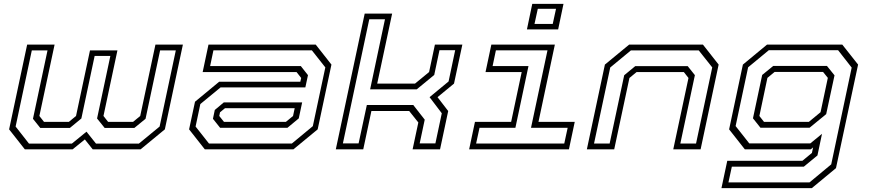

<svg xmlns="http://www.w3.org/2000/svg" viewBox="-20 -770 4502 990"><path d="M120 -540H261.5L183 -172L207 -141.5H335L372 -172L444 -510H585.5L513.5 -172L537.5 -141.5H666L703 -172L781.5 -540H923L830 -103L705 0H458L417.5 -51L354.5 0H108L27 -103ZM144 -510 60.5 -117.5 129.5 -29.5H350.5L426 -91L475 -29.5H696L803 -117.5L886.5 -510H805.5L730.5 -157.5L673 -110.5H519.5L480.5 -159L549 -481.5H468L399.5 -159L340.5 -110.5H187.5L150 -157.5L225 -510Z M1036 0 955 -103 985.5 -245.5 1110 -348.5H1528.5L1533 -368L1509 -398.5H1025L1055 -540H1608L1689 -437L1618 -103L1493 0ZM1057.5 -30H1485L1593 -119.5L1657.5 -422.5L1588 -510.5H1080.5L1063.5 -429.5H1531L1568 -382.5L1554.5 -319.5H1117.5L1013 -233.5L988.5 -117.5ZM1115 -111 1078 -157.5 1087.5 -203 1134 -242H1538L1520.5 -159.5L1462 -111ZM1135 -141.5H1454L1491 -172L1499.5 -212H1140L1114.5 -191L1110.5 -172Z M1711.5 0 1860.5 -700H2002L1925 -339H2120L2192.5 -398.5L2222.5 -540H2364L2321 -339L2236 -269L2291 -197.5L2249 0H2107.5L2137 -138.5L2090 -197.5H1895L1853 0ZM1748 -30.5H1829L1871.5 -228.5H2111L2170 -153L2144 -30.5H2225L2258 -186L2195 -269L2293 -350L2327 -511H2246L2219 -383.5L2129 -309.5H1888.5L1965 -670.5H1884Z M2697 -618.5 2724.5 -750H2885.5L2858 -618.5ZM2736 -646.5H2830L2847 -724.5H2753ZM2399 0 2429 -141.5H2615.5L2670 -398.5H2483.5L2513.5 -540H2841L2756.5 -141.5H2943.5L2913.5 0ZM2435 -30H2889.5L2907 -111H2718L2803 -510.5H2537L2520 -429.5H2705L2637.5 -111H2452.5Z M3006 0 3099 -437 3224 -540H3604.5L3685.5 -437L3592.5 0H3451.5L3530 -368L3506 -398.5H3262.5L3225.5 -368L3147 0ZM3043 -30H3123.5L3198.5 -382L3255.5 -429H3526L3563 -382.5L3488 -30H3569L3652.5 -422.5L3583 -510H3233L3126.5 -422Z M3700 200 3730 59H4117.5L4166.5 18.5L4172.5 -10L4160.5 0H3820.5L3739.5 -103L3810.5 -437L3935 -540H4323L4404.5 -437L4290.5 97L4166 200ZM3736 170.5H4154L4266 77.5L4371.5 -421.5L4301.5 -511H3944L3837.5 -423L3773 -120L3843.5 -30.5H4158L4218.5 -80L4195 31.5L4124.5 89.5H3753.5ZM3901 -111.5 3862.5 -160 3910 -383.5 3967 -430H4244L4283 -381.5L4240 -181.5L4154.5 -111.5ZM3919.5 -141.5H4150.5L4211 -191.5L4248.5 -368.5L4224 -399H3974L3937 -368.5L3895.5 -172Z"/></svg>

Font: Tourney Expanded Light
Style: Italic
Weight: 300
Width: 7
Italic angle: -12°
Designer: Tyler Finck
Foundry: Etcetera Type Co
Version: Version 1.010; ttfautohint (v1.8.3)